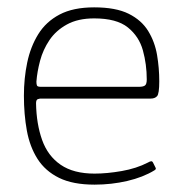

<svg xmlns="http://www.w3.org/2000/svg" viewBox="-20 -497 493 522"><path d="M45 -237Q45 -284 54 -327Q63 -370 84 -404Q105 -438 142 -457.5Q179 -477 236 -477Q295 -477 330 -459.5Q365 -442 383 -412.5Q401 -383 407 -347.5Q413 -312 413 -276Q413 -242 407 -235.5Q401 -229 390 -229H89Q88 -229 83 -227.5Q78 -226 78 -216Q79 -160 94.5 -116.5Q110 -73 145 -49Q180 -25 237 -25Q271 -25 311 -32Q351 -39 382 -55Q387 -58 390.5 -58.5Q394 -59 396 -55L403 -41Q404 -39 403.5 -37.5Q403 -36 400 -34Q369 -15 326 -5Q283 5 237 5Q178 5 140.5 -13.5Q103 -32 82 -65Q61 -98 53 -142Q45 -186 45 -237ZM379 -281Q379 -322 368.5 -360Q358 -398 327.5 -422.5Q297 -447 236 -447Q192 -447 162 -430.5Q132 -414 114.5 -388Q97 -362 89 -332Q81 -302 79 -275Q79 -268 80.5 -264.5Q82 -261 91 -261H358Q369 -261 374 -264.5Q379 -268 379 -281Z"/></svg>

Font: Glory Thin Thin
Style: Regular
Weight: 250
Version: Version 1.011